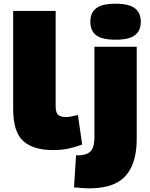

<svg xmlns="http://www.w3.org/2000/svg" viewBox="-20 -799 809 1035"><path d="M280 -740V-227Q280 -190 294.5 -179Q309 -168 335 -168Q348 -168 363.5 -171Q379 -174 400 -179L423 -20Q390 -7 351.5 1.5Q313 10 265 10Q159 10 105 -39Q51 -88 51 -211V-740ZM603 -585Q530 -585 498.5 -609Q467 -633 467 -682Q467 -730 498.5 -754.5Q530 -779 603 -779Q675 -779 707 -754.5Q739 -730 739 -682Q739 -633 707 -609Q675 -585 603 -585ZM717 -547V-50Q717 77 661 144.5Q605 212 478 216Q458 217 429 215Q400 213 379 211L390 38Q403 39 413 38Q453 35 471 13.5Q489 -8 489 -59V-547Z"/></svg>

Font: Georama Extended ExtraBold
Style: Regular
Weight: 800
Width: 7
Designer: Jean-Baptiste Levee
Foundry: Production Type
Version: Version 1.000